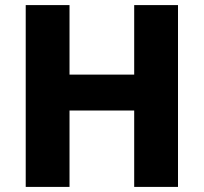

<svg xmlns="http://www.w3.org/2000/svg" viewBox="-20 -734 801 754"><path d="M679 0H507V-300H253V0H81V-714H253V-441H507V-714H679Z"/></svg>

Font: Noto Sans Meetei Mayek ExtraBold
Style: Regular
Weight: 800
Designer: Monotype Design Team and Neelakash Kshetrimayum
Foundry: Monotype Imaging Inc.
Version: Version 2.002; ttfautohint (v1.8.4.7-5d5b)